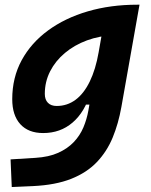

<svg xmlns="http://www.w3.org/2000/svg" viewBox="-20 -542 626 797"><path d="M28.8 234.4 23.9 119.6 126.5 113.3Q182.6 109.9 221.7 92.3Q260.7 74.7 286.4 47.6Q312 20.5 326.2 -13.2Q340.3 -46.9 346.7 -82.5L411.6 -450.7L555.2 -522.5H559.1L483.9 -98.1Q471.7 -29.3 447.8 28.8Q423.8 86.9 382.3 130.6Q340.8 174.3 275.9 200.2Q210.9 226.1 116.7 230.5ZM453.6 -396Q393.1 -393.6 340.8 -374.3Q288.6 -355 249.3 -322Q210 -289.1 188 -245.8Q166 -202.6 166 -152.3Q166 -128.4 179 -115.2Q191.9 -102.1 215.3 -102.1Q258.8 -102.1 293.5 -127.7Q328.1 -153.3 352.5 -203.4Q377 -253.4 389.6 -325.7L393.1 -345.2L454.6 -304.2L397.9 -107.9H321.8L355 -155.8Q332 -76.7 281.2 -33.2Q230.5 10.3 159.2 10.3Q97.7 10.3 64.2 -26.6Q30.8 -63.5 30.8 -130.4Q30.8 -219.7 69.8 -291.7Q108.9 -363.8 179.4 -415.5Q250 -467.3 344.5 -494.9Q439 -522.5 549.8 -522.5H558.6Z"/></svg>

Font: Cascadia Code PL
Style: Italic
Weight: 400
Italic angle: -10°
Monospace: yes
Designer: Aaron Bell
Foundry: Saja Typeworks
Version: Version 2404.023